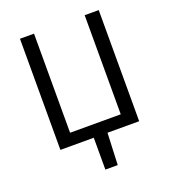

<svg xmlns="http://www.w3.org/2000/svg" viewBox="-151 -766 946 1065"><g transform="rotate(-20 322.5 -234.0)"><path d="M90 0V-656H173V-71H472V-656H555V0H368L360 188H287V0Z"/></g></svg>

Font: Processing Sans Pro
Style: Regular
Weight: 400
Designer: Paul D. Hunt
Foundry: Adobe Systems Incorporated
Version: Version 2.020;PS 2.000;hotconv 1.0.86;makeotf.lib2.5.63406